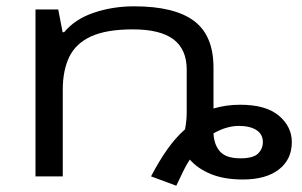

<svg xmlns="http://www.w3.org/2000/svg" viewBox="-20 -553 946 602"><path d="M532.7 29.3 453.6 0Q478.5 -47.9 504.2 -84.2Q529.8 -120.6 560.1 -147.5Q565.4 -175.3 565.4 -200.2V-335Q565.4 -397.9 524.2 -429.4Q482.9 -460.9 396.5 -460.9Q314 -460.9 265.9 -439Q217.8 -417 197.3 -374.8Q176.8 -332.5 176.8 -271.5V0H91.3V-523.4H162.6L176.3 -452.1H181.2Q215.3 -493.2 274.4 -513.2Q333.5 -533.2 400.4 -533.2Q526.9 -533.2 588.1 -487.5Q649.4 -441.9 649.4 -340.8V-212.9Q670.4 -218.8 690.4 -221.7Q710.4 -224.6 732.9 -224.6Q814 -224.6 854.5 -190.2Q895 -155.8 895 -107.4Q895 -53.2 854.5 -21.7Q814 9.8 741.2 9.8Q682.6 9.8 641.1 -7.3Q599.6 -24.4 575.2 -52.7Q564 -36.1 554 -15.1Q543.9 5.9 532.7 29.3ZM733.9 -56.6Q773.9 -56.6 789.1 -71.5Q804.2 -86.4 804.2 -107.4Q804.2 -132.3 783.9 -145.3Q763.7 -158.2 729 -158.2Q690.4 -158.2 649.4 -134.8Q650.9 -99.6 669.7 -78.1Q688.5 -56.6 733.9 -56.6Z"/></svg>

Font: Lunasima
Style: Regular
Weight: 400
Designer: The DocRepair Project, Monotype Design Team
Foundry: Google
Version: Version 2.009